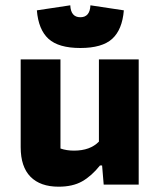

<svg xmlns="http://www.w3.org/2000/svg" viewBox="-20 -696 607 724"><path d="M119 -657 245 -676Q247 -631 283 -631Q319 -631 321 -676L447 -657Q441 -584 403 -549.5Q365 -515 283 -515Q201 -515 163 -549.5Q125 -584 119 -657ZM58 -141V-472H208V-136Q231 -128 259 -128Q320 -128 353 -162V-472H503V0H371L365 -72H357Q325 -32 289.5 -12Q254 8 201 8Q132 8 95 -29.5Q58 -67 58 -141Z"/></svg>

Font: Athiti
Style: Bold
Weight: 700
Designer: CadsonDemak Team
Foundry: CadsonDemak
Version: Version 1.033